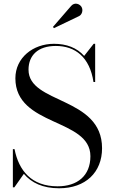

<svg xmlns="http://www.w3.org/2000/svg" viewBox="-20 -995 606 1030"><path d="M404 -908.5C420.5 -916.5 427 -941 417.5 -957.5C408 -974 380.5 -985 361.5 -963L264 -850.5L269.5 -844ZM57 10 108 -62.5C148.5 -14.5 209 15 297.5 15C438.5 15 527.5 -70 527.5 -200C527.5 -478 133 -436 133 -621C133 -698 183.5 -748.5 279.5 -748.5C383.5 -748.5 461.5 -688.5 481.5 -555H490.5V-760H482.5L431.5 -695C392.5 -739 336.5 -760 269.5 -760C157 -760 62.5 -685 62.5 -575C62.5 -315 465 -362 465 -157C465 -52 395 4.5 289 4.5C149 4.5 80.5 -80 58 -195H49V10Z"/></svg>

Font: Bodoni* 24
Style: Regular
Weight: 400
Version: Version 2.3